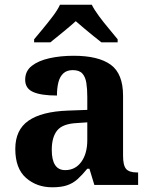

<svg xmlns="http://www.w3.org/2000/svg" viewBox="-20 -786 639 816"><path d="M202 10Q136 10 90.5 -30Q45 -70 45 -153Q45 -234 101 -273Q157 -312 269 -316L351 -319V-374Q351 -408 347 -433.5Q343 -459 330 -473.5Q317 -488 289 -488Q264 -488 249 -474Q234 -460 228 -435.5Q222 -411 222 -380Q155 -380 121 -395Q87 -410 87 -447Q87 -484 115 -506Q143 -528 190 -538.5Q237 -549 293 -549Q398 -549 450.5 -511Q503 -473 503 -379V-124Q503 -83 516 -68Q529 -53 563 -53H567V0H381L360 -69H351Q329 -42 309.5 -24.5Q290 -7 265 1.5Q240 10 202 10ZM257 -63Q300 -63 325.5 -98Q351 -133 351 -191V-266L306 -263Q246 -260 223 -231.5Q200 -203 200 -149Q200 -63 257 -63ZM125 -619Q141 -638 162.5 -664Q184 -690 204.5 -717Q225 -744 235 -766H370Q381 -744 401 -717Q421 -690 443 -664Q465 -638 480 -619V-606H411Q397 -617 377 -633Q357 -649 337 -666Q317 -683 302 -696Q280 -676 247.5 -649.5Q215 -623 194 -606H125Z"/></svg>

Font: Noto Serif Khojki
Style: Bold
Weight: 700
Version: Version 2.003